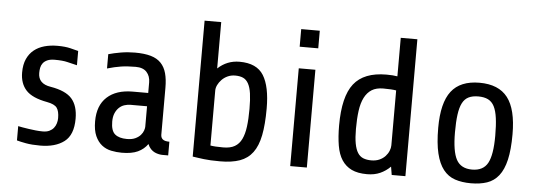

<svg xmlns="http://www.w3.org/2000/svg" viewBox="-47 -835 2736 978"><g transform="rotate(5 1320.5 -346.5)"><path d="M352 -145Q352 -62 306.5 -27.5Q261 7 184 7Q141 7 111 1.5Q81 -4 64 -9V-82Q73 -80 87.5 -77.5Q102 -75 119 -72.5Q136 -70 154.5 -68Q173 -66 191 -66Q211 -66 224.5 -72.5Q238 -79 246.5 -89.5Q255 -100 259 -113.5Q263 -127 263 -140Q263 -176 250.5 -193Q238 -210 200 -217Q123 -231 91.5 -265.5Q60 -300 60 -356Q60 -397 73 -425.5Q86 -454 108.5 -472Q131 -490 161.5 -498.5Q192 -507 228 -507Q267 -507 293.5 -500.5Q320 -494 335 -490V-417Q309 -423 285 -429Q261 -435 220 -435Q197 -435 182.5 -428.5Q168 -422 160 -411.5Q152 -401 149.5 -388Q147 -375 147 -361Q147 -306 211 -296Q289 -283 320.5 -247Q352 -211 352 -145Z M808 0Q801 0 790.5 -2Q780 -4 769 -9Q758 -14 748.5 -24Q739 -34 733 -49Q714 -22 683 -7.5Q652 7 601 7Q574 7 547 1.5Q520 -4 499 -20.5Q478 -37 465 -66Q452 -95 452 -141Q452 -222 499 -265Q546 -308 630 -308H709V-362Q709 -394 690.5 -414.5Q672 -435 634 -435Q591 -435 559 -430Q527 -425 489 -414V-487Q517 -495 552 -501Q587 -507 624 -507Q673 -507 705.5 -497.5Q738 -488 757.5 -467.5Q777 -447 785.5 -416Q794 -385 794 -342V-102Q794 -87 804 -78.5Q814 -70 838 -70V0ZM621 -65Q647 -65 664 -73Q681 -81 691 -92.5Q701 -104 705 -116Q709 -128 709 -135V-240H625Q609 -240 593.5 -235Q578 -230 566 -218.5Q554 -207 546.5 -189.5Q539 -172 539 -147Q539 -100 560 -82.5Q581 -65 621 -65Z M1317 -282Q1317 -200 1306 -144.5Q1295 -89 1270 -55.5Q1245 -22 1204.5 -7.5Q1164 7 1104 7Q1077 7 1057 6Q1037 5 1020.5 3Q1004 1 990.5 -1Q977 -3 963 -5V-700H1048V-463Q1095 -507 1159 -507Q1247 -507 1282 -450.5Q1317 -394 1317 -282ZM1143 -435Q1122 -435 1104.5 -427Q1087 -419 1074.5 -406Q1062 -393 1055 -378.5Q1048 -364 1048 -350V-69Q1059 -67 1075 -66Q1091 -65 1114 -65Q1150 -65 1172.5 -78Q1195 -91 1207.5 -117Q1220 -143 1225 -181.5Q1230 -220 1230 -272Q1230 -320 1225.5 -351Q1221 -382 1210.5 -401Q1200 -420 1183.5 -427.5Q1167 -435 1143 -435Z M1457 -610V-700H1552V-610ZM1462 0V-500H1547V0Z M1981 0 1974 -42Q1951 -19 1922 -6Q1893 7 1855 7Q1807 7 1776 -8Q1745 -23 1726 -52Q1707 -81 1699.5 -125.5Q1692 -170 1692 -228Q1692 -376 1743.5 -441.5Q1795 -507 1910 -507Q1927 -507 1941 -506Q1955 -505 1966 -503V-700H2051V0ZM1871 -65Q1894 -65 1912 -73Q1930 -81 1942 -94Q1954 -107 1960 -122Q1966 -137 1966 -150V-431Q1955 -433 1939 -434Q1923 -435 1900 -435Q1864 -435 1841 -420.5Q1818 -406 1804 -378.5Q1790 -351 1784.5 -310.5Q1779 -270 1779 -218Q1779 -173 1784.5 -143.5Q1790 -114 1801 -96.5Q1812 -79 1829.5 -72Q1847 -65 1871 -65Z M2576 -260Q2576 -181 2564 -129.5Q2552 -78 2528 -47.5Q2504 -17 2468.5 -5Q2433 7 2386 7Q2340 7 2304.5 -5Q2269 -17 2245 -47.5Q2221 -78 2208.5 -129.5Q2196 -181 2196 -260Q2196 -388 2242 -447.5Q2288 -507 2386 -507Q2484 -507 2530 -447.5Q2576 -388 2576 -260ZM2489 -245Q2489 -298 2484 -335Q2479 -372 2467.5 -394.5Q2456 -417 2436 -427Q2416 -437 2386 -437Q2356 -437 2336 -427Q2316 -417 2304.5 -394.5Q2293 -372 2288 -335Q2283 -298 2283 -245Q2283 -147 2306 -105Q2329 -63 2386 -63Q2443 -63 2466 -105Q2489 -147 2489 -245Z"/></g></svg>

Font: Share
Style: Regular
Weight: 400
Designer: Ralph du Carrois
Version: Version 1.002